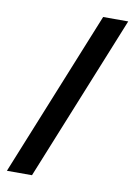

<svg xmlns="http://www.w3.org/2000/svg" viewBox="-91 -764 663 942"><g transform="rotate(10 240.5 -292.5)"><path d="M11 120H136L470 -705H345Z"/></g></svg>

Font: Mluvka SemiBold
Style: Regular
Weight: 600
Designer: Modified by Jiří Krblich, Original typeface by Gumpita Rahayu
Foundry: Gumpita Rahayu & Jiří Krblich
Version: Version 2.000;Glyphs 3.1.1 (3134)